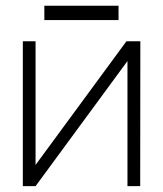

<svg xmlns="http://www.w3.org/2000/svg" viewBox="-20 -636 557 656"><path d="M58 0V-495H101.5V-26L69.5 -29L412 -495H459.5L459 0H415.5V-453.5L449 -473L101.5 0ZM131.5 -567.5V-616.5H385V-567.5Z"/></svg>

Font: Russolo 10pt ExtraLight
Style: Regular
Weight: 200
Designer: Micah Stupak-Hahn
Version: Version 1.000